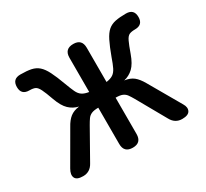

<svg xmlns="http://www.w3.org/2000/svg" viewBox="-140 -911 1205 1123"><g transform="rotate(-30 462.0 -350.0)"><path d="M404 -304Q375 -304 358.5 -297Q342 -290 332 -276Q322 -262 310 -241L200 -46Q176 -1 128 -1Q85 -1 75 -23Q65 -45 84 -78L205 -287Q225 -324 248.5 -342.5Q272 -361 310 -366Q274 -374 247 -399.5Q220 -425 200 -481Q182 -532 170 -556Q158 -580 144.5 -586.5Q131 -593 106 -593Q52 -593 52 -646Q52 -700 106 -700Q150 -700 178.5 -694Q207 -688 227.5 -670Q248 -652 266 -616.5Q284 -581 306 -521Q320 -483 331 -459.5Q342 -436 359 -425Q376 -414 404 -410V-641Q404 -700 463 -700Q521 -700 521 -641V-410Q550 -414 566.5 -425Q583 -436 594.5 -459.5Q606 -483 619 -521Q641 -581 659 -617Q677 -653 697.5 -670.5Q718 -688 747 -694Q776 -700 819 -700Q873 -700 873 -646Q873 -593 819 -593Q794 -593 780 -586.5Q766 -580 754.5 -556Q743 -532 725 -481Q705 -425 678 -399.5Q651 -374 615 -366Q653 -361 676 -342.5Q699 -324 720 -287L844 -72Q861 -44 850 -22.5Q839 -1 797 -1Q749 -1 725 -46L615 -241Q603 -262 593 -276Q583 -290 567 -297Q551 -304 521 -304V-59Q521 0 463 0Q404 0 404 -59Z"/></g></svg>

Font: Zen Maru Gothic
Style: Bold
Weight: 700
Designer: Yoshimichi Ohira
Foundry: Positype
Version: Version 1.001